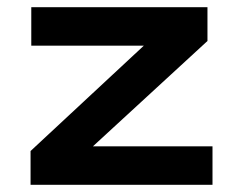

<svg xmlns="http://www.w3.org/2000/svg" viewBox="-20 -514 650 534"><path d="M65 0V-94L423 -427L425 -387H67V-494H557V-400L196 -68L195 -107H571V0Z"/></svg>

Font: Nunito Sans 10pt Expanded
Style: Bold
Weight: 700
Width: 7
Designer: Vernon Adams
Foundry: Vernon Adams
Version: Version 3.101;gftools[0.9.27]